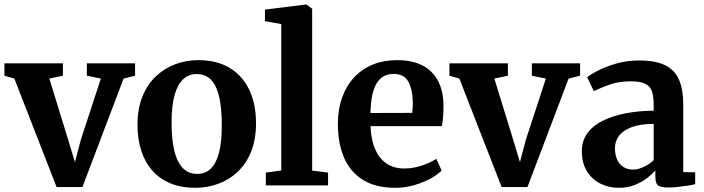

<svg xmlns="http://www.w3.org/2000/svg" viewBox="-25 -840 3191 870"><path d="M231.5 7.5 40 -484 -5 -497V-553H260V-497L198.5 -484L283 -209.5L314.5 -105.5L341.5 -207.5L432 -484L368.5 -497V-553H587V-497L535 -484L348.5 7.5Z M598 -275Q598 -348 620.5 -403Q643 -458 681.8 -494.5Q720.5 -531 769.8 -549.2Q819 -567.5 873 -567.5Q957.5 -567.5 1015.8 -532.2Q1074 -497 1104.5 -433Q1135 -369 1135 -281.5Q1135 -207 1112.5 -152Q1090 -97 1051.2 -60.8Q1012.5 -24.5 963 -6.8Q913.5 11 859.5 11Q796.5 11 747.8 -9Q699 -29 665.8 -66.5Q632.5 -104 615.2 -156.8Q598 -209.5 598 -275ZM868.5 -52Q905 -52 929.8 -75.5Q954.5 -99 967.2 -147.5Q980 -196 980 -271Q980 -325.5 974 -368.8Q968 -412 954.8 -442.2Q941.5 -472.5 919.8 -488.5Q898 -504.5 867 -504.5Q830.5 -504.5 805 -481Q779.5 -457.5 766 -409.2Q752.5 -361 752.5 -285.5Q752.5 -231 759 -187.5Q765.5 -144 779.5 -114Q793.5 -84 815.2 -68Q837 -52 868.5 -52Z M1249.5 -67.5V-731L1175.5 -744V-796.5L1360 -819.5H1363L1389.5 -800.5V-67L1461.5 -58V0H1179.5V-58Z M1766.5 11Q1676 11 1618.2 -25.8Q1560.5 -62.5 1533.2 -127.5Q1506 -192.5 1506 -277Q1506 -345 1525.5 -398.8Q1545 -452.5 1580.5 -490.2Q1616 -528 1665.2 -547.8Q1714.5 -567.5 1774.5 -567.5Q1875.5 -567.5 1929 -515Q1982.5 -462.5 1984.5 -367Q1984.5 -334 1982.8 -310.2Q1981 -286.5 1977 -268.5H1654Q1655.5 -223.5 1666.2 -188Q1677 -152.5 1696.2 -127.5Q1715.5 -102.5 1743 -89.5Q1770.5 -76.5 1807 -76.5Q1847.5 -76.5 1888.5 -90.5Q1929.5 -104.5 1952 -120.5L1976 -67.5Q1960 -50 1927.8 -32Q1895.5 -14 1853.5 -1.5Q1811.5 11 1766.5 11ZM1653.5 -328 1843 -328.5Q1844 -338.5 1844.8 -349.8Q1845.5 -361 1845.5 -371.5Q1845.5 -431.5 1826.2 -468.2Q1807 -505 1758.5 -505Q1736.5 -505 1718.2 -496.8Q1700 -488.5 1685.8 -468.8Q1671.5 -449 1663.2 -414.8Q1655 -380.5 1653.5 -328Z M2248 7.5 2056.5 -484 2011.5 -497V-553H2276.5V-497L2215 -484L2299.5 -209.5L2331 -105.5L2358 -207.5L2448.5 -484L2385 -497V-553H2603.5V-497L2551.5 -484L2365 7.5Z M2778.5 11Q2733.5 11 2695.5 -8Q2657.5 -27 2634.5 -64Q2611.5 -101 2611.5 -155Q2611.5 -202.5 2637 -237Q2662.5 -271.5 2707.5 -293.5Q2752.5 -315.5 2811.2 -326.8Q2870 -338 2937 -338.5V-365.5Q2937 -403.5 2928.8 -426.8Q2920.5 -450 2898 -460.8Q2875.5 -471.5 2833.5 -471.5Q2776 -471.5 2733 -455.2Q2690 -439 2666 -427L2635.5 -490Q2647.5 -500.5 2681.5 -518.5Q2715.5 -536.5 2764.5 -551.2Q2813.5 -566 2870.5 -566Q2946 -566 2989.8 -544Q3033.5 -522 3052.2 -477.8Q3071 -433.5 3071 -365V-60L3125 -59.5V-5.5Q3113.5 -2.5 3092.2 1Q3071 4.5 3046.8 7Q3022.5 9.5 3002.5 9.5Q2968.5 9.5 2956.5 -0.2Q2944.5 -10 2944.5 -41V-68Q2932.5 -53 2909 -34.5Q2885.5 -16 2852.8 -2.5Q2820 11 2778.5 11ZM2844 -71.5Q2865.5 -71.5 2891.8 -83.8Q2918 -96 2937 -114V-278.5Q2875 -278.5 2836.2 -263.5Q2797.5 -248.5 2779.5 -224Q2761.5 -199.5 2761.5 -169.5Q2761.5 -137.5 2772 -115.5Q2782.5 -93.5 2801 -82.5Q2819.5 -71.5 2844 -71.5Z"/></svg>

Font: Merriweather 24pt
Style: Bold
Weight: 700
Designer: Eben Sorkin
Foundry: Eben Sorkin
Version: Version 2.100